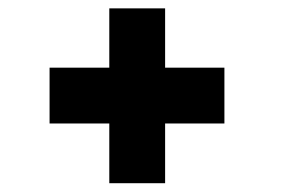

<svg xmlns="http://www.w3.org/2000/svg" viewBox="-20 -529 690 452"><path d="M237.3 -97.7V-509.3H368.7V-97.7ZM96.7 -238.3V-369.7H508.3V-238.3Z"/></svg>

Font: Trispace Thin
Style: Regular
Weight: 100
Designer: Tyler Finck
Foundry: Etcetera Type Company
Version: Version 1.210